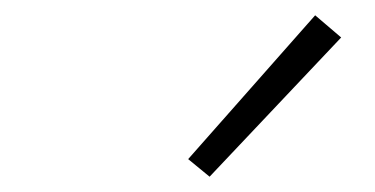

<svg xmlns="http://www.w3.org/2000/svg" viewBox="-20 -797 490 251"><path d="M254 -566 226 -589 392 -777 426 -748Z"/></svg>

Font: Iosevka Etoile XLtObl
Style: Regular
Weight: 200
Italic angle: -9°
Designer: Belleve Invis
Foundry: Belleve Invis
Version: Version 15.5.2; ttfautohint (v1.8.4)